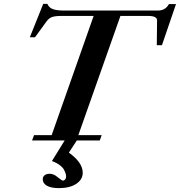

<svg xmlns="http://www.w3.org/2000/svg" viewBox="-20 -717 918 980"><path d="M143.6 0 153.8 -27.3H243.7L458 -635.7H293.5Q262.2 -635.7 245.8 -630.1Q229.5 -624.5 217.3 -607.4L158.7 -526.9H132.3L200.7 -697.3H221.7Q230 -677.7 250 -670.4Q270 -663.1 308.1 -663.1H785.2Q824.7 -663.1 842.3 -696.3H878.4L806.6 -486.3H780.3L781.7 -612.8Q781.7 -635.7 736.3 -635.7H594.7L379.9 -27.3H499L489.3 0H372.1L331.5 62Q402.3 112.8 402.3 164.6Q402.3 199.2 369.4 221.2Q336.4 243.2 280.8 243.2Q241.2 243.2 219.7 231.2Q198.2 219.2 198.2 197.3Q198.2 185.1 207.8 177.5Q217.3 169.9 233.4 169.9Q253.9 169.9 273.9 187Q295.4 205.1 302.2 205.1Q307.1 205.1 312.3 199Q317.4 192.9 317.4 183.1Q317.4 177.7 315.4 170.4Q313.5 163.1 307.4 150.6Q301.3 138.2 285.2 126Q269 113.8 245.1 105L310.1 0Z"/></svg>

Font: Elstob 18pt
Style: Bold Italic
Weight: 700
Italic angle: -20°
Designer: Peter S. Baker
Version: Version 1.015